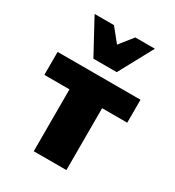

<svg xmlns="http://www.w3.org/2000/svg" viewBox="-174 -824 845 927"><g transform="rotate(30 248.0 -360.5)"><path d="M157 0V-473H339V0ZM17 -345V-473H479V-345ZM183 -531 216 -607 307 -721H416L313 -531ZM183 -531 80 -721H188L280 -607L313 -531Z"/></g></svg>

Font: Ysabeau SC Black
Style: Regular
Weight: 900
Designer: Christian Thalmann (Catharsis Fonts)
Version: Version 2.001;gftools[0.9.30]; featfreeze: smcp